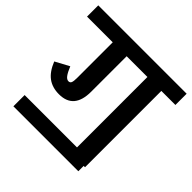

<svg xmlns="http://www.w3.org/2000/svg" viewBox="-187 -814 1014 1014"><g transform="rotate(45 320.0 -307.0)"><path d="M650 -570H545V0H535V40H50V-44H441V-570H286V-305Q286 -175 175 -175Q125 -175 91 -200Q57 -225 35 -280L113 -322Q126 -290 137.5 -274.5Q149 -259 162 -259Q174 -259 178 -269.5Q182 -280 182 -305V-570H-10V-654H650Z"/></g></svg>

Font: Biryani SemiBold
Style: Regular
Weight: 600
Designer: Dan Reynolds and Mathieu Réguer
Foundry: Dan Reynolds and Mathieu Réguer
Version: Version 1.004; ttfautohint (v1.1) -l 5 -r 5 -G 72 -x 0 -D la